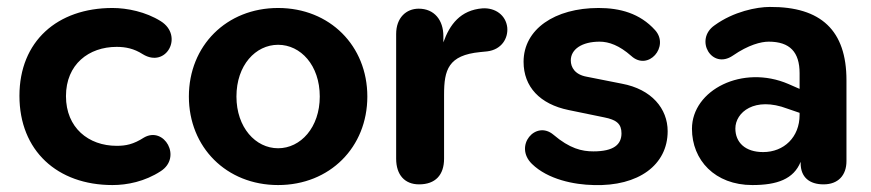

<svg xmlns="http://www.w3.org/2000/svg" viewBox="-20 -523 2508 553"><path d="M304 10C346 10 397 0 443 -30C505 -70 453 -160 395 -127C364 -107 342 -103 316 -103C235 -103 170 -155 170 -246C170 -338 236 -388 316 -388C342 -388 366 -383 391 -367C459 -325 510 -420 443 -462C400 -489 346 -500 304 -500C145 -500 36 -404 36 -247C36 -89 145 10 304 10Z M781 10C930 10 1038 -99 1038 -245C1038 -391 930 -500 781 -500C632 -500 524 -391 524 -245C524 -99 632 10 781 10ZM781 -96C716 -96 661 -156 661 -245C661 -335 716 -394 781 -394C846 -394 901 -335 901 -245C901 -156 846 -96 781 -96Z M1187 8C1234 8 1259 -19 1259 -66V-250C1259 -322 1271 -364 1363 -373L1383 -375C1425 -380 1444 -413 1441 -444C1437 -479 1407 -501 1370 -499C1306 -494 1275 -452 1257 -401V-419C1257 -465 1231 -498 1186 -498C1150 -498 1121 -472 1121 -425V-66C1121 -19 1146 8 1187 8Z M1690 10C1819 14 1903 -48 1903 -145C1903 -210 1857 -266 1771 -282L1670 -302C1636 -308 1624 -329 1624 -349C1624 -381 1656 -403 1707 -403C1734 -403 1764 -392 1798 -362C1847 -317 1909 -389 1867 -436C1823 -485 1765 -500 1704 -500C1578 -500 1488 -439 1488 -345C1488 -273 1535 -223 1618 -206L1720 -185C1756 -178 1770 -166 1770 -139C1770 -107 1748 -87 1689 -87C1656 -87 1621 -95 1574 -135C1523 -178 1459 -103 1512 -51C1558 -6 1634 9 1690 10Z M2147 10C2218 10 2266 -7 2286 -57V-53C2286 -12 2312 8 2352 8C2394 8 2418 -18 2418 -59V-292C2418 -435 2345 -504 2197 -503C2160 -503 2093 -490 2038 -450C1979 -409 2030 -321 2091 -363C2136 -394 2172 -403 2194 -403C2255 -403 2283 -373 2283 -312V-267L2251 -281C2119 -338 1973 -264 1973 -152C1973 -62 2039 10 2147 10ZM2098 -153C2098 -199 2153 -246 2248 -210L2283 -198V-192C2283 -128 2238 -85 2178 -85C2126 -85 2098 -113 2098 -153Z"/></svg>

Font: SN Pro
Style: Bold
Weight: 700
Designer: Tobias Whetton
Foundry: Supernotes
Version: Version 1.003;Glyphs 3.3 (3324)